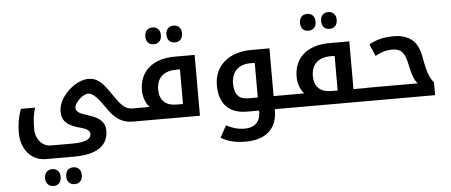

<svg xmlns="http://www.w3.org/2000/svg" viewBox="-67 -914 3633 1547"><g transform="rotate(-5 1749.0 -140.5)"><path d="M307 461C346 461 370 436 370 393C370 350 346 325 307 325C270 325 244 350 244 393C244 437 270 461 307 461ZM478 461C517 461 541 435 541 393C541 352 518 325 478 325C439 325 415 351 415 393C415 436 439 461 478 461Z M266 240H492C677 240 769 175 769 53C769 7 748 -26 708 -51C687 -63 655 -76 610 -90C564 -104 537 -123 537 -150C537 -190 605 -256 647 -256C663 -256 681 -249 699 -233C717 -218 742 -188 773 -144C800 -106 817 -83 824 -76C878 -19 925 0 991 0H996C999 0 1001 -2 1001 -5V-102C1001 -105 999 -106 996 -106H991C968 -106 948 -114 929 -127C908 -142 881 -174 846 -227C793 -306 761 -342 720 -362C702 -370 682 -374 660 -374C587 -374 502 -317 452 -243C427 -206 415 -169 415 -132C415 -51 461 -14 569 14C617 27 639 44 639 69C639 117 575 134 491 134H314C244 134 191 73 191 -9C191 -81 196 -126 214 -181H98C76 -119 65 -59 65 8C65 142 143 240 266 240Z M1211 -606C1249 -606 1274 -631 1274 -674C1274 -717 1250 -742 1211 -742C1173 -742 1148 -718 1148 -674C1148 -630 1173 -606 1211 -606ZM1382 -606C1421 -606 1445 -632 1445 -674C1445 -716 1421 -742 1382 -742C1343 -742 1319 -717 1319 -674C1319 -631 1343 -606 1382 -606Z M986 0H1531V-492H1369C1190 -492 1083 -396 1083 -244C1083 -193 1100 -144 1132 -106H986C983 -106 981 -105 981 -102V-5C981 -2 983 0 986 0ZM1353 -106C1262 -106 1214 -153 1214 -239C1214 -333 1271 -386 1372 -386H1403V-106Z M1883 240C2044 240 2136 157 2136 10V0H2247C2250 0 2252 -2 2252 -5V-102C2252 -105 2250 -106 2247 -106H2136V-492H1991C1814 -492 1688 -397 1688 -231C1688 -83 1767 0 1910 0H2009V13C2009 88 1963 135 1882 135C1829 135 1784 122 1733 96L1681 191C1739 226 1800 240 1883 240ZM2008 -106H1931C1856 -106 1819 -146 1819 -234C1819 -330 1876 -386 1973 -386H2008Z M2462 -606C2500 -606 2525 -631 2525 -674C2525 -717 2501 -742 2462 -742C2424 -742 2399 -718 2399 -674C2399 -630 2424 -606 2462 -606ZM2633 -606C2672 -606 2696 -632 2696 -674C2696 -716 2672 -742 2633 -742C2594 -742 2570 -717 2570 -674C2570 -631 2594 -606 2633 -606Z M2901 -106H2782V-492H2620C2441 -492 2334 -397 2334 -244C2334 -193 2351 -144 2383 -106H2237C2234 -106 2232 -105 2232 -102V-5C2232 -2 2234 0 2237 0H2901C2904 0 2906 -2 2906 -5V-102C2906 -104 2904 -106 2901 -106ZM2654 -106H2604C2513 -106 2465 -153 2465 -239C2465 -333 2522 -386 2623 -386H2654Z M2891 0H3433V-105C3403 -134 3379 -197 3361 -303C3344 -407 3306 -461 3237 -486C3210 -497 3178 -502 3141 -502C3065 -502 2999 -487 2941 -453L2983 -357C3032 -384 3073 -396 3120 -396C3192 -396 3222 -362 3242 -262C3257 -183 3277 -130 3303 -107H2891C2888 -107 2886 -105 2886 -102V-5C2886 -2 2888 0 2891 0Z"/></g></svg>

Font: Noto Kufi Arabic SemiBold
Style: Regular
Weight: 600
Designer: Monotype Design Team, David Williams, Khaled Hosny
Foundry: Google LLC
Version: Version 2.109